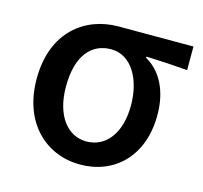

<svg xmlns="http://www.w3.org/2000/svg" viewBox="-87 -646 797 754"><g transform="rotate(15 312.0 -268.5)"><path d="M299 13C438 13 543 -85 543 -253C543 -350 506 -423 442 -459V-464C502 -462 549 -459 610 -454V-550H305C172 -550 48 -461 48 -269C48 -87 163 13 299 13ZM300 -81C222 -81 167 -152 167 -269C167 -397 223 -456 301 -456C386 -456 433 -366 433 -263C433 -150 379 -81 300 -81Z"/></g></svg>

Font: Noto Sans Japanese Medium
Style: Regular
Weight: 500
Designer: Ryoko NISHIZUKA (kana & ideographs); Paul D. Hunt (Latin, Greek & Cyrillic); Wenlong ZHANG (bopomofo); Sandoll Communica
Foundry: Adobe Systems Incorporated
Version: Version 1.000;PS 1;hotconv 1.0.78;makeotf.lib2.5.61930